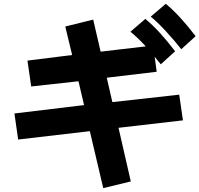

<svg xmlns="http://www.w3.org/2000/svg" viewBox="-20 -933 1046 1007"><path d="M55.7 -337.9 420.9 -381.8 391.6 -506.8 143.6 -479.5 124 -615.2 358.4 -644.5 322.3 -793.9 468.8 -830.1 507.8 -662.1 783.2 -694.3 801.8 -556.6 540 -525.4 569.3 -397.5 919.9 -436.5 939.5 -301.8 601.6 -262.7 666 18.6 521.5 53.7 451.2 -245.1 75.2 -201.2ZM770.5 -845.7 849.6 -913.1Q922.9 -852.5 1005.9 -743.2L930.7 -674.8Q896.5 -718.8 850.6 -768.6Q804.7 -818.4 770.5 -845.7ZM664.1 -766.6 742.2 -834Q815.4 -773.4 898.4 -664.1L823.2 -595.7Q737.3 -707 664.1 -766.6Z"/></svg>

Font: Gothic A1 Black
Style: Regular
Weight: 900
Version: Version 2.50